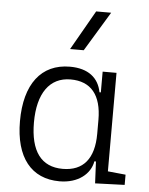

<svg xmlns="http://www.w3.org/2000/svg" viewBox="-56 -841 697 896"><g transform="rotate(5 293.0 -392.5)"><path d="M256.3 9.8C344.2 9.8 400.4 -38.1 410.6 -97.2H418L422.9 4.9L561 0V-47.9L477.5 -56.2V-517.6H412.6V-420.4H406.2C393.6 -486.8 345.2 -527.3 258.8 -527.3C124.5 -527.3 48.3 -427.7 48.3 -253.9C48.3 -84 124 9.8 256.3 9.8ZM412.6 -226.1C412.6 -109.9 362.3 -49.3 266.1 -49.3C165.5 -49.3 113.8 -118.7 113.8 -253.9C113.8 -390.1 168.9 -468.3 267.1 -468.3C362.3 -468.3 412.6 -408.2 412.6 -291.5ZM252 -609.4H315.9L428.2 -794.9H357.9Z"/></g></svg>

Font: Cascadia Mono NF Light
Style: Regular
Weight: 300
Monospace: yes
Designer: Aaron Bell
Foundry: Saja Typeworks
Version: Version 2404.023